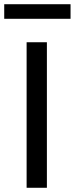

<svg xmlns="http://www.w3.org/2000/svg" viewBox="-48 -889 354 909"><path d="M78 0V-689H174V0ZM-28 -800V-869H286V-800Z"/></svg>

Font: Cairo Play SemiBold
Style: Regular
Weight: 600
Designer: Mohamed Gaber, Accademia di Belle Arti di Urbino
Foundry: Kief Type Foundry, Accademia di Belle Arti di Urbino
Version: Version 3.130;gftools[0.9.24]